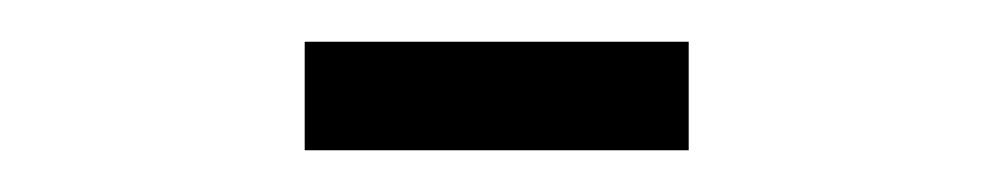

<svg xmlns="http://www.w3.org/2000/svg" viewBox="-20 -821 474 92"><path d="M126 -801H310V-749H126Z"/></svg>

Font: Phudu Light ExtraBold
Style: Regular
Weight: 800
Version: Version 1.005;gftools[0.9.23]